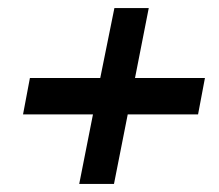

<svg xmlns="http://www.w3.org/2000/svg" viewBox="-20 -563 541 475"><path d="M487 -370 470 -280H296L262 -108H176L210 -280H37L54 -370H228L263 -543H348L314 -370Z"/></svg>

Font: TypoPRO Montserrat Alternates
Style: Italic
Weight: 500
Italic angle: -11.3°
Designer: Julieta Ulanovsky
Foundry: Julieta Ulanovsky
Version: Version 6.001